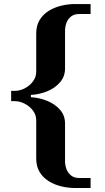

<svg xmlns="http://www.w3.org/2000/svg" viewBox="-20 -770 519 950"><path d="M349.6 160.2Q318.8 160.2 285.6 152.6Q252.4 145 223.6 127.9Q194.8 110.8 177 82.8Q159.2 54.7 159.2 14.2V-174.8Q159.2 -201.7 143.1 -222.9Q127 -244.1 102.5 -256.8Q78.1 -269.5 52.2 -269.5H35.2V-320.3H52.2Q78.1 -320.3 102.5 -333Q127 -345.7 143.1 -367.2Q159.2 -388.7 159.2 -415V-604Q159.2 -644.5 177 -672.6Q194.8 -700.7 223.6 -717.8Q252.4 -734.9 285.6 -742.4Q318.8 -750 349.6 -750H428.2V-700.7H372.6Q346.2 -700.7 330.6 -687.7Q314.9 -674.8 308.3 -655.8Q301.8 -636.7 301.8 -618.2V-431.2Q301.8 -392.1 277.6 -363.5Q253.4 -335 214.8 -318.8Q176.3 -302.7 132.8 -300.3V-289.1Q175.8 -286.6 214.6 -270.5Q253.4 -254.4 277.6 -226.3Q301.8 -198.2 301.8 -158.7V28.3Q301.8 46.9 308.6 65.9Q315.4 85 331.1 97.9Q346.7 110.8 373 110.8H428.2V160.2Z"/></svg>

Font: Gelasio SemiBold
Style: Regular
Weight: 600
Designer: Eben Sorkin
Foundry: Eben Sorkin
Version: Version 1.008